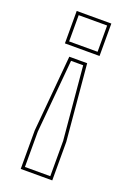

<svg xmlns="http://www.w3.org/2000/svg" viewBox="-139 -752 558 818"><g transform="rotate(20 139.5 -343.0)"><path d="M98 -506H179L210 -160.5V14H67V-160.5ZM111 -492 81 -160V0H196V-160L166 -492ZM61 -700H218V-553H61ZM75 -686V-567H204V-686Z"/></g></svg>

Font: Tourney Thin
Style: Regular
Weight: 100
Designer: Tyler Finck
Foundry: Etcetera Type Co
Version: Version 1.015